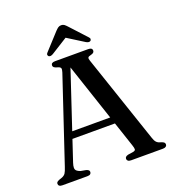

<svg xmlns="http://www.w3.org/2000/svg" viewBox="-156 -1007 1025 1128"><g transform="rotate(-20 357.0 -443.0)"><path d="M173 -278.5H471.5L474.5 -236H168ZM221 -18Q221 -10 215 -5Q209 0 196 0H41Q28 0 21.8 -4.8Q15.5 -9.5 15.5 -18Q15.5 -24 19.2 -28.2Q23 -32.5 34 -37L53 -43.5Q67.5 -49.5 74.8 -60Q82 -70.5 91 -98.5L266.5 -623.5Q272.5 -641.5 269.2 -649.2Q266 -657 248.5 -661.5Q234.5 -665.5 229 -670.2Q223.5 -675 223.5 -682.5Q223.5 -691 229.8 -695.5Q236 -700 249 -700H456Q469 -700 475 -695.5Q481 -691 481 -682.5Q481 -675 475.8 -670Q470.5 -665 457.5 -662Q443 -659 440.2 -652.8Q437.5 -646.5 442.5 -632.5L628 -84.5Q634.5 -63.5 643.8 -53.5Q653 -43.5 671 -39.5Q684.5 -35 689.2 -30.5Q694 -26 694 -18Q694 -10 687.5 -5Q681 0 668.5 0H469.5Q457 0 450.8 -5Q444.5 -10 444.5 -18Q444.5 -25 449 -29.5Q453.5 -34 464 -37L499 -42.5Q512 -45.5 512.2 -53.8Q512.5 -62 506.5 -80L315 -653.5L330 -660.5L144.5 -103.5Q138.5 -85.5 138.5 -73.8Q138.5 -62 145.8 -55Q153 -48 168.5 -42.5L201.5 -36.5Q211.5 -33.5 216.2 -29.5Q221 -25.5 221 -18ZM374 -821H334L457.5 -743.5Q475 -733.5 485 -741Q489 -744.5 489.5 -750.8Q490 -757 483 -764L390 -865Q381 -875 373.2 -880.8Q365.5 -886.5 354.5 -886.5Q343 -886.5 335 -880.8Q327 -875 317.5 -865L225 -764Q218 -757 218.5 -750.8Q219 -744.5 223 -741Q233 -733.5 250.5 -743.5Z"/></g></svg>

Font: Fraunces 12pt
Style: Regular
Weight: 400
Version: Version 1.000;[b76b70a41]